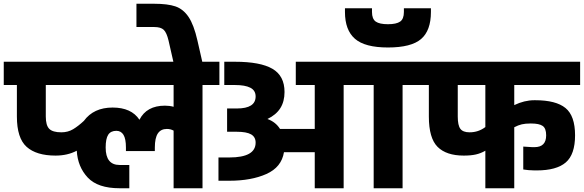

<svg xmlns="http://www.w3.org/2000/svg" viewBox="-30 -1003 3111 1023"><path d="M1139 -550H1049V0H895V-307Q879 -316 859 -316Q827 -316 811 -292Q795 -268 795 -217V-198H641V-217Q641 -263 628 -284.5Q615 -306 590 -306Q560 -306 546.5 -285Q533 -264 533 -217Q533 -124 607 -124H659V0H607Q491 0 437.5 -57Q384 -114 379 -200Q330 -174 266 -174Q164 -174 112 -220.5Q60 -267 60 -382V-550H-10V-674H1139ZM895 -434V-550H214V-382Q214 -335 232.5 -316.5Q251 -298 297 -298Q332 -298 359.5 -314.5Q387 -331 417 -359Q469 -430 570 -430Q670 -430 713 -365Q751 -440 849 -440Q874 -440 895 -434Z M868 -787Q858 -829 842.5 -844Q827 -859 792 -859H697V-983H792Q863 -983 904.5 -969Q946 -955 974.5 -913Q1003 -871 1022 -787L1050 -664H896Z M1134 0ZM2205 -550H2115V0H1961V-550H1801V0H1647V-192H1483Q1470 -112 1389.5 -76Q1309 -40 1192 -40H1134V-164H1192Q1332 -164 1332 -243Q1332 -273 1308 -287Q1284 -301 1231 -301H1180V-425H1232Q1332 -425 1332 -489Q1332 -521 1304 -535.5Q1276 -550 1222 -550H1165V-674H1222Q1357 -674 1421.5 -636.5Q1486 -599 1486 -513Q1486 -462 1463.5 -426.5Q1441 -391 1395 -369Q1439 -353 1462 -316H1647V-550H1546V-674H2205ZM1808 -939V-959H1952V-939Q1952 -902 1972 -888Q1992 -874 2037 -874Q2082 -874 2102 -888Q2122 -902 2122 -939V-959H2266V-939Q2266 -840 2213.5 -795Q2161 -750 2037 -750Q1914 -750 1861 -796.5Q1808 -843 1808 -939Z M2710 -550V-443Q2764 -469 2817 -469H2822Q2932 -469 2983 -427.5Q3034 -386 3034 -282Q3034 -180 2984.5 -137.5Q2935 -95 2830 -95H2818Q2803 -95 2786 -96.5Q2769 -98 2758 -100V-222Q2803 -219 2806 -219H2818Q2880 -219 2880 -282Q2880 -319 2861.5 -332Q2843 -345 2800 -345H2796Q2769 -345 2750 -340.5Q2731 -336 2710 -325V0H2556V-200Q2532 -186 2505.5 -180Q2479 -174 2441 -174Q2348 -174 2301.5 -220.5Q2255 -267 2255 -382V-550H2185V-674H3061V-550ZM2556 -326V-550H2409V-382Q2409 -335 2423 -316.5Q2437 -298 2472 -298Q2519 -298 2556 -326Z"/></svg>

Font: Biryani Heavy
Style: Regular
Weight: 900
Designer: Dan Reynolds and Mathieu Réguer
Foundry: Dan Reynolds and Mathieu Réguer
Version: Version 1.003; ttfautohint (v1.1) -l 5 -r 5 -G 72 -x 0 -D la